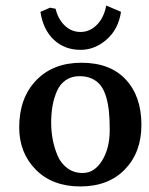

<svg xmlns="http://www.w3.org/2000/svg" viewBox="-20 -668 540 698"><path d="M49.8 -205.1Q49.8 -311.5 111.3 -375.7Q172.9 -439.9 275.9 -439.9Q380.4 -439.9 437.3 -378.9Q494.1 -317.9 494.1 -213.9Q494.1 -114.3 434.1 -52.2Q374 9.8 272 9.8Q170.4 9.8 110.1 -51.3Q49.8 -112.3 49.8 -205.1ZM269 -391.1Q240.2 -391.1 219.2 -376.7Q198.2 -362.3 187.3 -337.4Q176.3 -312.5 171.1 -283.9Q166 -255.4 166 -222.2Q166 -191.4 171.4 -162.1Q176.8 -132.8 188.7 -103.8Q200.7 -74.7 224.4 -56.9Q248 -39.1 280.8 -39.1Q323.2 -39.1 351.1 -84Q378.9 -128.9 378.9 -195.8Q378.9 -232.9 376.2 -261Q373.5 -289.1 366.2 -314.5Q358.9 -339.8 346.9 -356Q335 -372.1 315.4 -381.6Q295.9 -391.1 269 -391.1ZM162.1 -640.1 182.1 -636.2Q190.9 -598.6 215.3 -575.2Q239.7 -551.8 272.9 -551.8Q306.2 -551.8 332 -577.6Q357.9 -603.5 366.2 -647.9L419.9 -625Q410.6 -562 367.7 -524.4Q324.7 -486.8 272.9 -486.8Q214.8 -486.8 175.8 -523.4Q136.7 -560.1 127 -625Z"/></svg>

Font: Linear Smooth
Style: Bold
Weight: 700
Designer: Philipp H. Poll, Flanker
Foundry: Philipp H. Poll, reworked by Flanker
Version: Version 1.061 | FøM Fix